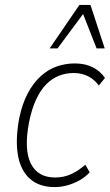

<svg xmlns="http://www.w3.org/2000/svg" viewBox="-20 -753 447 781"><path d="M202 8Q140 8 102 -25.5Q64 -59 53 -121.5Q42 -184 58 -271Q70 -330 92.5 -372.5Q115 -415 145 -442.5Q175 -470 210.5 -482.5Q246 -495 284 -495Q325 -495 356 -480Q387 -465 407 -436L382 -405Q364 -430 338 -443Q312 -456 280 -456Q248 -456 220 -445Q192 -434 168.5 -410.5Q145 -387 127 -348.5Q109 -310 98 -255Q77 -144 105.5 -87.5Q134 -31 204 -31Q240 -31 270 -45Q300 -59 327 -83L345 -52Q326 -32 302.5 -19Q279 -6 253.5 1Q228 8 202 8ZM182 -556 303 -733H348L406 -556H373L318 -696L214 -556Z"/></svg>

Font: Nunito Sans 10pt Condensed ExtraLight
Style: Italic
Weight: 250
Width: 3
Italic angle: -9°
Designer: Vernon Adams
Foundry: Vernon Adams
Version: Version 3.101;gftools[0.9.27]